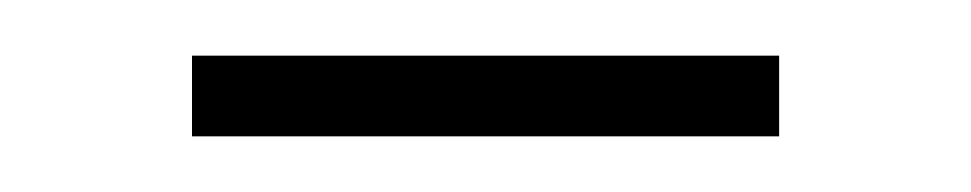

<svg xmlns="http://www.w3.org/2000/svg" viewBox="-20 -316 349 69"><path d="M49 -267V-296H260V-267Z"/></svg>

Font: Imbue 24pt Light
Style: Regular
Weight: 300
Designer: Tyler Finck
Foundry: Etcetera Type Company
Version: Version 1.102